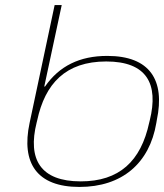

<svg xmlns="http://www.w3.org/2000/svg" viewBox="-20 -730 649 759"><path d="M598 -244 600 -256C633 -413 573 -509 404 -509C295 -509 214 -469 158 -388H155L224 -710H196L97 -244C63 -85 126 9 294 9C462 9 571 -84 598 -244ZM125 -246 127 -254C158 -399 239 -487 400 -487C560 -487 608 -399 572 -254L570 -246C537 -92 451 -13 299 -13C141 -13 88 -99 125 -246Z"/></svg>

Font: LT Wave Thin
Style: Italic
Weight: 100
Designer: Daniel Lyons
Version: Version 2.5 (Glyphs App)